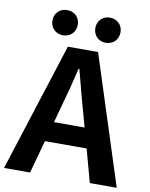

<svg xmlns="http://www.w3.org/2000/svg" viewBox="-104 -1016 849 1089"><g transform="rotate(10 320.5 -472.0)"><path d="M440 -799C483 -799 513 -830 513 -872C513 -913 483 -944 440 -944C398 -944 368 -913 368 -872C368 -830 398 -799 440 -799ZM194 -799C237 -799 267 -830 267 -872C267 -913 237 -944 194 -944C151 -944 121 -913 121 -872C121 -830 151 -799 194 -799ZM230 -305 252 -386C274 -463 296 -547 315 -628H319C341 -548 361 -463 384 -386L406 -305ZM490 0H645L407 -740H233L-4 0H146L198 -190H438Z"/></g></svg>

Font: Noto Sans T Chinese Bold
Style: Bold
Weight: 700
Designer: Ryoko NISHIZUKA (kana & ideographs); Paul D. Hunt (Latin, Greek & Cyrillic); Wenlong ZHANG (bopomofo); Sandoll Communica
Foundry: Adobe Systems Incorporated
Version: Version 1.000;PS 1;hotconv 1.0.78;makeotf.lib2.5.61930